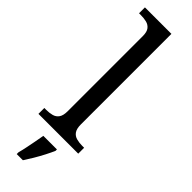

<svg xmlns="http://www.w3.org/2000/svg" viewBox="-330 -754 969 969"><g transform="rotate(45 155.0 -269.5)"><path d="M13 0V-42H26Q49 -42 67.5 -47Q86 -52 97 -67.5Q108 -83 108 -114V-650Q108 -680 96.5 -694.5Q85 -709 66.5 -713.5Q48 -718 26 -718H13V-760H202V-114Q202 -83 213 -67.5Q224 -52 243 -47Q262 -42 284 -42H297V0ZM79 208Q85 186 90 161Q95 136 100 110.5Q105 85 109 61H206V71Q197 92 183 119Q169 146 153 173Q137 200 123 221H79Z"/></g></svg>

Font: Noto Serif Myanmar
Style: Regular
Weight: 400
Designer: Ben Mitchell and the Monotype Design Team
Foundry: Monotype Imaging Inc.
Version: Version 2.106